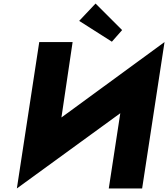

<svg xmlns="http://www.w3.org/2000/svg" viewBox="-20 -1062 947 1082"><path d="M668.2 -892.5 518.5 -1042 426.2 -944.3 610.5 -827ZM781 0 907.2 -825 326.2 -400 389.2 -825H201.2L75 0L657.9 -424L593 0Z"/></svg>

Font: Sztylet
Style: BdObl
Weight: 700
Foundry: Cannot Into Space Fonts, PlusOne Fonts
Version: Version 0.12